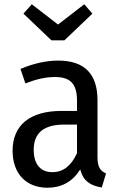

<svg xmlns="http://www.w3.org/2000/svg" viewBox="-20 -866 565 900"><path d="M375 -846 252 -751 129 -846 90 -802 221 -677H282L413 -802ZM437 -130V-397C437 -515 380 -582 253 -582C195 -582 136 -568 76 -543L99 -475C150 -495 194 -505 238 -505C310 -505 341 -473 341 -393V-346H268C121 -346 39 -280 39 -159C39 -55 100 14 203 14C266 14 320 -13 356 -72C370 -17 404 4 457 13L477 -53C451 -65 437 -81 437 -130ZM225 -59C171 -59 138 -95 138 -164C138 -243 186 -282 280 -282H341V-148C314 -90 278 -59 225 -59Z"/></svg>

Font: Glow Sans SC Condensed Medium
Style: Regular
Weight: 600
Width: 3
Designer: Ryoko NISHIZUKA (kana, bopomofo & ideographs); Paul D. Hunt (Latin, Greek & Cyrillic); Sandoll Communications, Soo-young
Version: Version 0.93